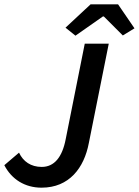

<svg xmlns="http://www.w3.org/2000/svg" viewBox="-24 -856 642 888"><path d="M168 12C296 12 365 -79 387 -195L479 -654H368L280 -213C264 -129 227 -84 169 -84C119 -84 83 -109 64 -150L-4 -92C30 -26 92 12 168 12ZM325 -691 452 -780H456L544 -692L598 -725L522 -836H395L279 -728Z"/></svg>

Font: Source Sans Pro Semibold
Style: Italic
Weight: 600
Italic angle: -11°
Designer: Paul D. Hunt
Foundry: Adobe Systems Incorporated
Version: Version 3.006;hotconv 1.0.111;makeotfexe 2.5.65597